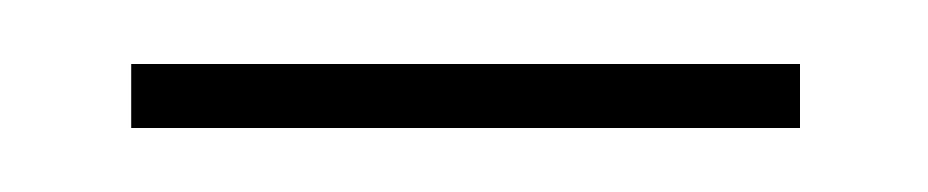

<svg xmlns="http://www.w3.org/2000/svg" viewBox="-20 -303 290 60"><path d="M21 -263V-283H230V-263Z"/></svg>

Font: Noto Serif Display Condensed Semi
Style: Regular
Weight: 600
Width: 3
Designer: Monotype Design Team
Foundry: Monotype Imaging Inc.
Version: Version 1.900